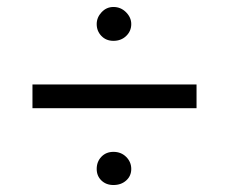

<svg xmlns="http://www.w3.org/2000/svg" viewBox="-20 -618 656 550"><path d="M257 -549Q257 -568 271 -583Q285 -598 305 -598Q326 -598 341 -583Q356 -568 356 -549Q356 -529 341.5 -515Q327 -501 305 -501Q284 -501 270.5 -515Q257 -529 257 -549ZM73 -376H543V-308H73ZM257 -134Q257 -155 270.5 -169Q284 -183 305 -183Q327 -183 341.5 -168.5Q356 -154 356 -134Q356 -114 341.5 -101Q327 -88 305 -88Q284 -88 270.5 -101Q257 -114 257 -134Z"/></svg>

Font: Overpass Mono Light
Style: Regular
Weight: 300
Monospace: yes
Designer: Delve Withrington, Dave Bailey
Foundry: Delve Fonts
Version: Version 1.000;DELV;Overpass